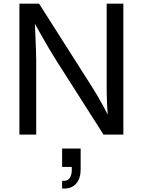

<svg xmlns="http://www.w3.org/2000/svg" viewBox="-20 -748 793 1067"><path d="M87.9 0V-727.5H197.3L493.2 -262.2Q504.9 -244.1 521.5 -215.8Q538.1 -187.5 557.4 -151.9Q576.7 -116.2 595.2 -75.7H582Q577.6 -117.7 575.7 -156Q573.7 -194.3 573.2 -226.6Q572.8 -258.8 572.8 -281.2V-727.5H665.5V0H555.2L291.5 -414.1Q273.4 -442.9 255.1 -473.4Q236.8 -503.9 213.4 -545.7Q189.9 -587.4 155.3 -648.9H172.4Q174.8 -594.7 176.8 -548.8Q178.7 -502.9 179.9 -468.8Q181.2 -434.6 181.2 -415V0ZM325.2 299.8V256.8H337.4Q357.9 256.8 368.4 239.7Q378.9 222.7 378.9 196.8V171.9L387.2 179.7H325.2V77.6H428.2V193.4Q428.2 243.2 404.1 271.5Q379.9 299.8 337.4 299.8Z"/></svg>

Font: Atlassian Sans
Style: Regular
Weight: 400
Designer: Rasmus Andersson
Foundry: Modifications by Atlassian Pty Ltd, manufactured by rsms
Version: Version 4.001;git-9221beed3